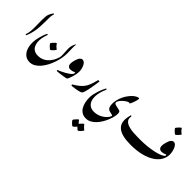

<svg xmlns="http://www.w3.org/2000/svg" viewBox="-3 -2341 4245 4245"><g transform="rotate(45 2120.0 -218.0)"><path d="M89.4 -667Q92.3 -707.5 107.4 -744.9Q122.6 -782.2 140.4 -809.3Q158.2 -836.4 168 -846.7Q175.3 -855 180.7 -843.3Q186 -831.5 184.1 -824.7Q182.6 -817.4 178 -805.7Q173.3 -793.9 169.4 -772.7Q165.5 -751.5 165.5 -714.4Q165.5 -631.8 164.3 -559.3Q163.1 -486.8 159.2 -419.9Q154.3 -335.9 138.4 -263.4Q122.6 -190.9 104.7 -141.4Q86.9 -91.8 75.7 -76.2Q70.8 -68.8 62.3 -78.6Q53.7 -88.4 55.2 -94.7Q57.6 -104 63.5 -119.1Q69.3 -134.3 75.7 -161.9Q82 -189.5 84.5 -235.4Q90.3 -334.5 85.9 -443.8Q81.5 -553.2 89.4 -667Z M780.3 -326.2Q780.8 -319.8 768.3 -303.2Q755.9 -286.6 738.5 -268.3Q721.2 -250 705.8 -236.8Q690.4 -223.6 684.1 -223.6Q676.3 -223.6 659.4 -236.3Q642.6 -249 624 -267.1Q605.5 -285.2 592.3 -301.8Q579.1 -318.4 579.1 -326.2Q579.1 -333 592 -349.9Q605 -366.7 622.8 -385.5Q640.6 -404.3 656.5 -417.7Q672.4 -431.2 678.2 -431.2Q683.6 -431.2 693.1 -414.3Q702.6 -397.5 726.1 -373.5Q750 -350.1 765.1 -340.8Q780.3 -331.5 780.3 -326.2ZM582.5 62.5Q650.4 62.5 704.1 40.8Q757.8 19 798.3 -16.1Q838.9 -51.3 867.9 -92.5Q897 -133.8 915.3 -173.3Q933.6 -212.9 942.6 -243.4Q951.7 -273.9 952.6 -287.1Q954.6 -303.7 953.4 -334.2Q952.1 -364.7 950.2 -400.6Q948.2 -436.5 946.3 -470.5Q944.3 -504.4 944.3 -527.8Q944.3 -575.7 956.8 -618.2Q969.2 -660.6 983.4 -687.3Q997.6 -713.9 1002 -713.9Q1006.8 -713.9 1005.1 -704.6Q1003.4 -695.3 1000.7 -666.5Q998 -637.7 1000.5 -579.1Q1001.5 -568.8 1002.7 -529.3Q1003.9 -489.7 1003.9 -422.9Q1003.9 -356.9 989.3 -278.8Q974.6 -200.7 946.8 -120.1Q918.9 -39.6 878.9 34.2Q838.9 107.9 788.3 166.3Q737.8 224.6 677.7 258.8Q617.7 293 549.3 293Q467.8 293 409.4 248.5Q351.1 204.1 320.3 125.5Q289.6 46.9 289.6 -55.2Q289.6 -104 298.3 -156.5Q307.1 -209 320.6 -257.8Q334 -306.6 348.4 -345.7Q362.8 -384.8 374.8 -407.7Q386.7 -430.7 391.6 -430.7Q395.5 -430.7 402.6 -423.6Q409.7 -416.5 405.3 -405.3Q379.4 -338.4 368.2 -271.5Q356.9 -204.6 362.8 -144.5Q368.7 -84.5 393.8 -37.8Q418.9 8.8 465.3 35.6Q511.7 62.5 582.5 62.5Z M1339.8 -578.1Q1375.5 -578.1 1401.4 -553.2Q1427.2 -528.3 1444.3 -490.5Q1461.4 -452.6 1469.7 -411.9Q1478 -371.1 1478 -339.4Q1478 -297.4 1468.8 -249.3Q1459.5 -201.2 1445.8 -157Q1432.1 -112.8 1418.2 -81.1Q1404.3 -49.3 1395 -40.5Q1389.2 -34.7 1364.3 -28.8Q1339.4 -22.9 1304.2 -17.3Q1269 -11.7 1232.4 -6.8Q1195.8 -2 1166 1Q1136.2 3.9 1122.1 4.4Q1114.3 4.9 1108.9 -6.8Q1103.5 -18.6 1111.3 -22Q1146 -36.1 1188.2 -55.7Q1230.5 -75.2 1273.2 -98.6Q1315.9 -122.1 1351.6 -147.2Q1387.2 -172.4 1408.9 -197.5Q1430.7 -222.7 1430.7 -245.6Q1430.7 -252.4 1428.2 -256.8Q1425.8 -261.2 1418.9 -258.8Q1291.5 -205.6 1240.5 -251.7Q1189.5 -297.9 1231.4 -440.4Q1254.9 -521.5 1283.4 -549.8Q1312 -578.1 1339.8 -578.1Z M1904.3 -497.1Q1905.8 -502.4 1916.3 -503.9Q1926.8 -505.4 1936.5 -502.9Q1946.3 -500.5 1945.8 -494.6Q1940.9 -456.1 1933.6 -404.8Q1926.3 -353.5 1916.7 -298.6Q1907.2 -243.7 1896 -193.6Q1884.8 -143.6 1872.8 -107.4Q1860.8 -71.3 1848.1 -58.1Q1836.4 -45.4 1808.3 -35.9Q1780.3 -26.4 1744.6 -19.3Q1709 -12.2 1674.3 -7.3Q1639.6 -2.4 1613.8 0.2Q1587.9 2.9 1580.1 3.9Q1572.3 4.4 1567.1 -9.8Q1562 -23.9 1568.8 -27.8Q1638.2 -69.3 1686.3 -106.2Q1734.4 -143.1 1767.6 -181.2Q1800.8 -219.2 1824 -263.9Q1847.2 -308.6 1865.7 -365.5Q1884.3 -422.4 1904.3 -497.1Z M2310.1 293Q2238.3 293 2186.8 262.5Q2135.3 231.9 2102.5 178.5Q2069.8 125 2054.2 56.2Q2038.6 -12.7 2038.6 -89.4Q2038.6 -138.2 2050 -193.8Q2061.5 -249.5 2078.6 -303Q2095.7 -356.4 2114 -400.4Q2132.3 -444.3 2147 -470.5Q2161.6 -496.6 2166.5 -496.6Q2170.4 -496.6 2178 -489.3Q2185.5 -481.9 2180.2 -471.2Q2131.8 -365.7 2116.7 -269.5Q2101.6 -173.3 2120.4 -98.6Q2139.2 -23.9 2191.9 19.3Q2244.6 62.5 2331.5 62.5Q2394 62.5 2447.5 45.2Q2501 27.8 2543.5 0.5Q2585.9 -26.9 2615.7 -56.9Q2645.5 -86.9 2661.4 -113Q2677.2 -139.2 2677.2 -153.3Q2677.2 -168 2661.4 -172.9Q2645.5 -177.7 2621.1 -181.4Q2596.7 -185.1 2570.6 -194.1Q2544.4 -203.1 2524.4 -225.6Q2507.8 -243.7 2499.3 -286.1Q2490.7 -328.6 2493.7 -379.4Q2498.5 -457 2523.7 -528.6Q2548.8 -600.1 2586.4 -660.2Q2624 -720.2 2666.7 -764.9Q2709.5 -809.6 2751 -834.2Q2792.5 -858.9 2824.2 -858.9Q2835 -858.9 2835.4 -842Q2835.9 -825.2 2829.8 -799.1Q2823.7 -772.9 2814 -743.4Q2804.2 -713.9 2793.5 -687.5Q2782.7 -661.1 2773.9 -644.5Q2765.1 -627.9 2761.7 -627.9Q2758.3 -627.9 2752.9 -630.6Q2747.6 -633.3 2740.7 -633.3Q2723.6 -633.3 2697.3 -619.6Q2670.9 -606 2641.8 -583.3Q2612.8 -560.5 2587.4 -533.2Q2562 -505.9 2545.9 -478Q2529.8 -450.2 2529.8 -427.2Q2529.8 -410.2 2545.9 -399.7Q2562 -389.2 2586.9 -382.3Q2611.8 -375.5 2638.9 -370.4Q2666 -365.2 2688.7 -359.6Q2711.4 -354 2721.7 -344.7Q2738.8 -330.6 2740.2 -289.1Q2741.7 -247.6 2728.8 -189.5Q2715.8 -131.3 2689.9 -65.9Q2664.1 -0.5 2626.2 63Q2588.4 126.5 2540 178.5Q2491.7 230.5 2433.8 261.7Q2376 293 2310.1 293ZM2324.2 522.5Q2324.2 528.8 2312 545.2Q2299.8 561.5 2282.5 579.8Q2265.1 598.1 2249.5 611.3Q2233.9 624.5 2228 624.5Q2220.2 624.5 2203.6 611.8Q2187 599.1 2169.2 581.1Q2151.4 563 2138.7 546.6Q2126 530.3 2126 522.5Q2126 515.6 2138.2 499Q2150.4 482.4 2167.7 463.4Q2185.1 444.3 2200.4 430.9Q2215.8 417.5 2222.2 417.5Q2227.5 417.5 2236.8 434.1Q2246.1 450.7 2270 475.1Q2293.9 498.5 2309.1 507.8Q2324.2 517.1 2324.2 522.5ZM2474.1 505.4Q2474.1 511.7 2461.9 528.3Q2449.7 544.9 2432.4 563.2Q2415 581.5 2399.4 594.7Q2383.8 607.9 2377.9 607.9Q2370.1 607.9 2353.8 595.2Q2337.4 582.5 2319.3 564.5Q2301.3 546.4 2288.6 529.8Q2275.9 513.2 2275.9 505.4Q2275.9 498.5 2288.3 482.2Q2300.8 465.8 2317.9 447.8Q2335 429.7 2350.6 416.5Q2366.2 403.3 2372.6 403.3Q2377.4 403.3 2387 418.7Q2396.5 434.1 2420.4 458Q2443.8 481.9 2459 491Q2474.1 500 2474.1 505.4Z M4058.6 -954.6Q4059.1 -948.2 4046.6 -931.6Q4034.2 -915 4016.8 -896.7Q3999.5 -878.4 3984.1 -865.2Q3968.8 -852.1 3962.4 -852.1Q3954.6 -852.1 3937.7 -864.7Q3920.9 -877.4 3902.3 -895.5Q3883.8 -913.6 3870.6 -930.2Q3857.4 -946.8 3857.4 -954.6Q3857.4 -961.4 3870.4 -978.3Q3883.3 -995.1 3901.1 -1013.9Q3918.9 -1032.7 3934.8 -1046.1Q3950.7 -1059.6 3956.5 -1059.6Q3961.9 -1059.6 3971.4 -1042.7Q3981 -1025.9 4004.4 -1002Q4028.3 -978.5 4043.5 -969.2Q4058.6 -960 4058.6 -954.6ZM4142.1 -385.7Q4142.1 -392.6 4139.6 -397.2Q4137.2 -401.9 4130.4 -398.9Q4003.4 -344.7 3952.1 -391.4Q3900.9 -438 3942.9 -580.6Q3966.3 -661.6 3994.9 -689.9Q4023.4 -718.3 4051.3 -718.3Q4086.9 -718.3 4112.8 -691.7Q4138.7 -665 4155.8 -623.8Q4172.9 -582.5 4181.2 -537.8Q4189.5 -493.2 4189.5 -456.5Q4189.5 -362.8 4140.6 -279.5Q4091.8 -196.3 3995.1 -132.3Q3898.4 -68.4 3754.4 -31.7Q3610.4 4.9 3419.9 4.9Q3277.3 4.9 3182.6 -18.8Q3087.9 -42.5 3033 -85.4Q2978 -128.4 2956.3 -186.8Q2934.6 -245.1 2939 -315.2Q2943.4 -385.3 2965.8 -461.9Q2967.8 -467.8 2974.4 -464.4Q2981 -460.9 2986.6 -453.9Q2992.2 -446.8 2991.2 -440.9Q2980.5 -385.3 3000 -347.4Q3019.5 -309.6 3060.5 -285.9Q3101.6 -262.2 3156.5 -249.5Q3211.4 -236.8 3272.5 -231.9Q3333.5 -227.1 3392.8 -226.3Q3452.1 -225.6 3501.5 -225.6Q3599.6 -225.6 3693.4 -234.6Q3787.1 -243.7 3868.2 -259.5Q3949.2 -275.4 4011 -295.7Q4072.8 -315.9 4107.4 -339.1Q4142.1 -362.3 4142.1 -385.7Z"/></g></svg>

Font: Awami Nastaliq
Style: Bold
Weight: 700
Designer: Peter Martin, SIL International
Foundry: SIL International
Version: Version 3.100